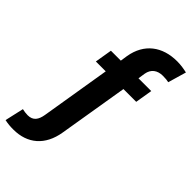

<svg xmlns="http://www.w3.org/2000/svg" viewBox="-329 -842 1128 1128"><g transform="rotate(45 234.5 -278.0)"><path d="M443.9 -528.4H337.7L344.5 -573.2C352.3 -617.5 383.5 -640.3 429 -640.3C452.4 -640.3 465.2 -638.5 477.6 -635.7L510.7 -749.6C487.2 -755 458.8 -759.9 428.3 -759.9C305.4 -759.9 218.4 -695 197.8 -573.2L191.1 -528.4H108.7L90.9 -421.2H172.9L101.6 12.4C94.1 57.5 75.6 85.6 30.9 85.6C18.5 85.6 -2.8 83.1 -14.2 79.9L-40.8 197.4C-14.2 203.1 6.4 204.5 30.9 204.5C147.7 204.5 227.6 137.1 248.2 12.4L320 -421.2H426.1Z"/></g></svg>

Font: Margiela Sans
Style: Bold Italic
Weight: 700
Italic angle: -9.39999°
Designer: Stefan Endress, Andreas Faust
Version: Version 1.100;FEAKit 1.0